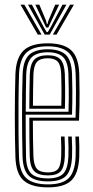

<svg xmlns="http://www.w3.org/2000/svg" viewBox="-20 -792 398 819"><path d="M184.8 7.2Q114.8 7.2 81.5 -21.5Q48.2 -50.2 45.8 -121.2Q44.5 -155.8 43.9 -201.2Q43.2 -246.8 43.2 -296.1Q43.2 -345.5 43.9 -392.5Q44.5 -439.5 45.8 -477.2Q48.8 -546.5 80.9 -576.9Q113 -607.2 183.8 -607.2Q250.8 -607.2 282.8 -578.5Q314.8 -549.8 318 -479.5Q319 -451.2 319.4 -396.2Q319.8 -341.2 317 -277.2H120.2Q120.2 -195 122.5 -126.5Q123.8 -88 137.2 -72.2Q150.8 -56.5 184.8 -56.5Q215 -56.5 227.2 -71Q239.5 -85.5 241 -125Q242.5 -158 240 -209.5H255.5Q257.8 -157.5 256.5 -124.2Q254.5 -78.8 238.6 -61.2Q222.8 -43.8 184.8 -43.8Q143.2 -43.8 125.8 -62Q108.2 -80.2 106.8 -125Q105.8 -156 105.4 -203Q105 -250 105 -290H302.2Q304.2 -348.5 304 -400Q303.8 -451.5 302.5 -479.2Q299.8 -544.2 270.5 -569.4Q241.2 -594.5 183.8 -594.5Q119.8 -594.5 91.8 -566.5Q63.8 -538.5 61.2 -476.5Q59.5 -425.2 59 -360.5Q58.5 -295.8 59 -232.5Q59.5 -169.2 61 -122.5Q63.2 -58.2 92.4 -31.9Q121.5 -5.5 184.8 -5.5Q246.2 -5.5 272.9 -31.9Q299.5 -58.2 302.5 -122Q303.2 -138.8 303 -162Q302.8 -185.2 301.5 -209.5H317Q318 -187.8 318.4 -164Q318.8 -140.2 318 -121.2Q314.8 -51.5 284.2 -22.1Q253.8 7.2 184.8 7.2ZM184.8 -18.2Q128.5 -18.2 103.5 -41.8Q78.5 -65.2 76.2 -123Q75.2 -160 74.6 -206.4Q74 -252.8 74 -301.8Q74 -350.8 74.6 -395.9Q75.2 -441 76.5 -475.2Q78.8 -534.2 104.2 -558Q129.8 -581.8 183.8 -581.8Q234.2 -581.8 259.4 -559.4Q284.5 -537 287.2 -478.5Q288.2 -455.5 288.6 -408.4Q289 -361.2 287.2 -302.8H89.5Q89.5 -251.2 89.8 -211Q90 -170.8 91 -124.2Q91.8 -73.8 112.5 -52.4Q133.2 -31 184.8 -31Q229.5 -31 249.4 -50.9Q269.2 -70.8 271.8 -123Q273.2 -157.8 270.8 -209.5H286.2Q288.8 -158 287.2 -122.5Q284.5 -64.8 261.5 -41.5Q238.5 -18.2 184.8 -18.2ZM89.8 -315.5H272.2Q273.8 -366.5 273.2 -411.2Q272.8 -456 271.8 -478Q269.5 -529.8 248.2 -549.4Q227 -569 183.8 -569Q137.5 -569 115.6 -548.1Q93.8 -527.2 91.8 -474.5Q91 -448 90.4 -403.9Q89.8 -359.8 89.8 -315.5ZM105 -328.2Q105.2 -359.8 105.6 -398.2Q106 -436.8 107 -473.8Q108.8 -519.5 126.5 -537.9Q144.2 -556.2 183.8 -556.2Q221.5 -556.2 238 -538.4Q254.5 -520.5 256.5 -477Q257.2 -459 257.8 -419Q258.2 -379 256.8 -328.2ZM120.5 -341H241.5Q242.8 -385.2 242.2 -422.9Q241.8 -460.5 241 -476.5Q239.5 -514.2 226.4 -528.9Q213.2 -543.5 183.8 -543.5Q151.5 -543.5 137.6 -527.9Q123.8 -512.2 122.5 -473Q121.8 -443.8 121.2 -411.2Q120.8 -378.8 120.5 -341ZM67.5 -772H84L157.2 -644.5H141.2ZM99.5 -772H116.2L165.8 -677.5L179 -655.2H183.8L197 -677.5L246.5 -772H263.2L192 -644.5H170.5ZM130.8 -772H147.8L176 -704.8L180 -689.8H182.8L186.8 -704.8L215.5 -772H232.2L195.5 -695L186 -674.5H176.8L167 -695ZM278.8 -772H295.2L221.2 -644.5H205.5Z"/></svg>

Font: Big Shoulders Inline Display Medium
Style: Regular
Weight: 500
Designer: Patric King
Foundry: XO Type Co
Version: Version 1.000